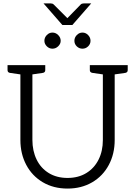

<svg xmlns="http://www.w3.org/2000/svg" viewBox="-20 -1091 789 1120"><path d="M725 -682Q725 -669 712 -666L649 -657V-274Q649 -193 614.5 -128.5Q580 -64 517.5 -27.5Q455 9 374 9Q292 9 229.5 -28Q167 -65 133 -129.5Q99 -194 99 -274V-657L37 -666Q24 -669 24 -682V-711H244V-682Q244 -669 231 -666L169 -657V-275Q169 -211 193.5 -160.5Q218 -110 264.5 -81.5Q311 -53 374 -53Q437 -53 483.5 -81.5Q530 -110 555 -160Q580 -210 580 -274V-657L518 -666Q504 -669 504 -682V-711H725ZM286 -807Q267 -807 253 -821Q239 -835 239 -853Q239 -872 253 -886.5Q267 -901 286 -901Q305 -901 319.5 -886.5Q334 -872 334 -853Q334 -835 319.5 -821Q305 -807 286 -807ZM461 -807Q442 -807 428 -820.5Q414 -834 414 -853Q414 -872 428 -886.5Q442 -901 461 -901Q480 -901 494 -886.5Q508 -872 508 -853Q508 -834 494 -820.5Q480 -807 461 -807ZM512 -1071 402 -945H344L234 -1071H277Q287 -1071 293 -1065L373 -985L451 -1065Q457 -1071 468 -1071Z"/></svg>

Font: Aleo Light
Style: Regular
Weight: 300
Designer: Alessio Laiso
Foundry: Alessio Laiso
Version: Version 2.000